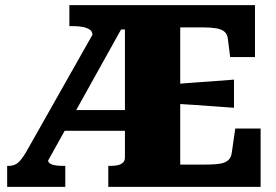

<svg xmlns="http://www.w3.org/2000/svg" viewBox="-20 -730 1080 750"><path d="M237 -300H486L491 -219H211ZM662 -401Q701 -405 739.5 -407.5Q778 -410 816.5 -413Q855 -416 894 -419V-309Q856 -312 818 -314.5Q780 -317 741 -320Q702 -323 662 -325ZM403 0V-82H413Q429 -82 441 -85Q453 -88 460.5 -95Q468 -102 468 -115V-615H453L168 -103Q168 -97 174.5 -92Q181 -87 194 -84.5Q207 -82 225 -82H235V0H8V-82H13Q27 -82 38.5 -87Q50 -92 60 -104Q70 -116 82 -136L341 -594Q341 -607 331 -614Q321 -621 304.5 -624.5Q288 -628 265 -628H251V-710H976V-507H879L870 -579Q868 -597 856.5 -606.5Q845 -616 824 -619.5Q803 -623 773 -623H684V-87H772Q802 -87 822.5 -88.5Q843 -90 856 -95Q869 -100 876 -109Q883 -118 885 -131L899 -228H998V0Z"/></svg>

Font: Roboto Serif 20pt ExtraBold
Style: Regular
Weight: 800
Version: Version 1.008